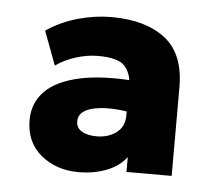

<svg xmlns="http://www.w3.org/2000/svg" viewBox="-37 -749 494 438"><g transform="rotate(5 210.5 -530.5)"><path d="M157 -351Q106.5 -351 71.2 -380Q36 -409 36 -460Q36 -499 62.2 -525.8Q88.5 -552.5 141.2 -564Q194 -575.5 272.5 -569L273 -495.5Q237 -502.5 207.8 -501.8Q178.5 -501 161.5 -492.2Q144.5 -483.5 144.5 -466Q144.5 -451.5 157.2 -443.8Q170 -436 191.5 -436Q218 -436 236.5 -449.8Q255 -463.5 255 -490V-562Q255 -585 240.5 -602Q226 -619 178.5 -619Q155 -619 129 -611Q103 -603 82.5 -588.5L53.5 -666Q87 -688.5 125.5 -699.2Q164 -710 202 -710Q280 -710 325 -675.2Q370 -640.5 370 -564V-361H266.5V-395Q251 -374 222 -362.5Q193 -351 157 -351Z"/></g></svg>

Font: Geologica ExtraBold
Style: Regular
Weight: 800
Designer: Sindre Bremnes, Frode Helland
Foundry: Monokrom Skriftforlag AS
Version: Version 1.010;gftools[0.9.28]